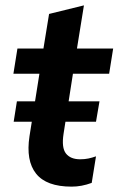

<svg xmlns="http://www.w3.org/2000/svg" viewBox="-20 -686 442 716"><path d="M247 10Q153 10 114.5 -38.5Q76 -87 90 -178L127 -411H30L45 -505H142L163 -634L293 -666L267 -505H402L387 -411H252L217 -187Q209 -135 226 -113.5Q243 -92 279 -92Q296 -92 310 -95Q324 -98 338 -103L322 -4Q303 3 284.5 6.5Q266 10 247 10ZM31 -232 43 -308H351L338 -232Z"/></svg>

Font: Mulish
Style: Bold Italic
Weight: 700
Italic angle: -9°
Designer: Vernon Adams
Foundry: Vernon Adams
Version: Version 3.603; ttfautohint (v1.8.3)